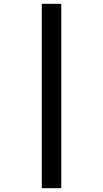

<svg xmlns="http://www.w3.org/2000/svg" viewBox="-20 -843 540 1006"><path d="M199 143V-823H301V143Z"/></svg>

Font: Iosevka SS04 Semibold Oblique
Style: Regular
Weight: 600
Italic angle: -9°
Monospace: yes
Designer: Belleve Invis
Foundry: Belleve Invis
Version: Version 19.0.0; ttfautohint (v1.8.4)